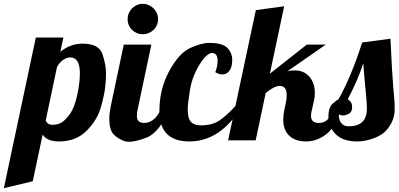

<svg xmlns="http://www.w3.org/2000/svg" viewBox="-111 -733 2083 1003"><path d="M306.2 -350.1Q306.2 -433.1 255.9 -433.1Q238.8 -433.1 220 -420.7Q201.2 -408.2 187 -383.8L127.9 -104Q136.2 -81.1 164.1 -81.1Q192.4 -81.1 212.9 -94.5Q233.4 -107.9 255.4 -139.2Q277.3 -170.4 291.7 -233.4Q306.2 -296.4 306.2 -350.1ZM320.8 -504.9Q407.2 -504.9 425 -448.2Q442.9 -391.6 442.9 -352.5Q442.9 -313.5 438.2 -274.2Q433.6 -234.9 415.3 -170.7Q397 -106.4 341.8 -50.3Q286.6 5.9 196.8 5.9Q134.8 5.9 111.8 -29.8L60.1 213.9L-90.8 250L76.2 -537.1H220.2L204.1 -461.9Q254.9 -504.9 320.8 -504.9Z M604 -127Q604.5 -90.8 641.6 -90.8Q673.8 -90.8 698.2 -115.2Q722.7 -139.6 734.9 -179.2H776.9Q728.5 -41.5 650.9 -12.7Q573.2 16.1 539.3 4.2Q505.4 -7.8 482.7 -31Q460 -54.2 460 -113.8Q460 -141.1 467.8 -179.2L535.6 -500H679.7L607.9 -160.2Q604 -147 604 -127ZM708.5 -663.8Q714.8 -649.4 714.8 -632.8Q714.8 -616.2 708.5 -601.8Q702.1 -587.4 691.2 -576.9Q680.2 -566.4 665.8 -560.3Q651.4 -554.2 634.8 -554.2Q618.2 -554.2 603.8 -560.3Q589.4 -566.4 578.6 -576.9Q567.9 -587.4 561.8 -601.8Q555.7 -616.2 555.7 -632.8Q555.7 -649.4 561.8 -663.8Q567.9 -678.2 578.6 -689.2Q589.4 -700.2 603.8 -706.5Q618.2 -712.9 634.8 -712.9Q651.4 -712.9 665.8 -706.5Q680.2 -700.2 691.2 -689.2Q702.1 -678.2 708.5 -663.8Z M721.7 -152.8Q721.7 -267.6 772.7 -361.3Q823.7 -455.1 881.8 -481.9Q939.9 -508.8 981.9 -508.8Q1051.3 -508.8 1076.7 -482.9Q1102.1 -457 1102.1 -419.4Q1102.1 -381.8 1087.2 -363Q1072.3 -344.2 1051.8 -344.2Q1031.7 -344.2 1013.7 -356Q1025.9 -388.2 1025.9 -415Q1025.9 -456.1 997.1 -456.1Q968.3 -456.1 930.2 -393.8Q892.1 -331.5 880.9 -260.5Q869.6 -189.5 869.6 -163.1Q869.6 -113.3 887 -95.7Q904.3 -78.1 938 -78.1Q996.1 -78.1 1033.9 -102.8Q1071.8 -127.4 1118.7 -179.2H1152.8Q1042.5 5.9 877.9 5.9Q721.7 5.9 721.7 -152.8Z M1513.7 -127.9Q1513.7 -90.8 1554.2 -90.8Q1594.7 -90.8 1611.8 -125.2Q1628.9 -159.7 1636.7 -179.2H1678.7Q1641.6 -68.4 1592.5 -31.2Q1543.5 5.9 1487.8 5.9Q1432.1 5.9 1400.4 -23.7Q1368.7 -53.2 1368.7 -107.9Q1368.7 -131.3 1374.5 -160.2L1382.8 -199.2Q1386.7 -214.8 1386.7 -235.8Q1386.7 -284.2 1350.6 -284.2Q1322.3 -284.2 1276.9 -247.1L1224.6 0H1080.6L1225.6 -680.2L1373.5 -700.2L1298.8 -348.1L1491.7 -500H1590.8L1390.6 -360.8Q1406.7 -365.2 1429.2 -365.2Q1477.1 -365.2 1505.4 -332Q1533.7 -298.8 1533.7 -248Q1533.7 -225.6 1529.8 -210L1518.6 -160.2Q1513.7 -143.6 1513.7 -127.9Z M1710.4 -73.2Q1805.7 -73.2 1805.7 -166Q1805.7 -196.3 1799.3 -258.5Q1793 -320.8 1786.6 -402.8Q1762.2 -323.2 1705.6 -213.9Q1728.5 -201.2 1728.5 -174.3Q1728.5 -147.5 1711.7 -138.7Q1694.8 -129.9 1679.2 -129.9Q1663.6 -129.9 1657.7 -143.1Q1657.7 -73.2 1710.4 -73.2ZM1754.9 5.9Q1680.2 5.9 1642.3 -32.5Q1604.5 -70.8 1604.5 -121.1Q1604.5 -171.4 1626 -190.7Q1647.5 -210 1657.7 -214.8Q1725.6 -336.4 1780.8 -511.2L1928.7 -530.8Q1937 -350.6 1943.1 -282.5Q1949.2 -214.4 1950 -199Q1950.7 -183.6 1950.7 -159.2Q1950.7 -134.8 1941.7 -108.9Q1932.6 -83 1910.4 -55.7Q1888.2 -28.3 1842.8 -11.2Q1797.4 5.9 1754.9 5.9Z"/></svg>

Font: Lobster-Regular
Style: Regular
Weight: 400
Designer: Pablo Impallari
Foundry: Pablo Impallari
Version: Version 1.007; ttfautohint (v1.1) -l 8 -r 50 -G 50 -x 14 -D 